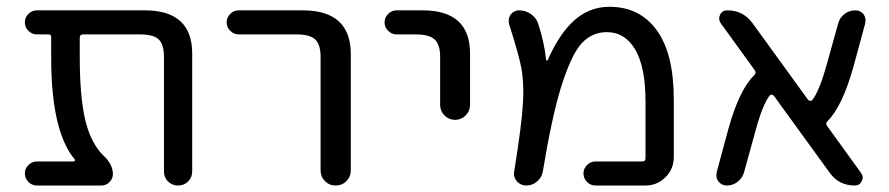

<svg xmlns="http://www.w3.org/2000/svg" viewBox="-20 -578 2673 577"><path d="M557.6 -62.5Q557.6 -44.9 545.4 -32.7Q533.2 -20.5 515.1 -20.5Q497.1 -20.5 484.9 -32.7Q472.7 -44.9 472.7 -62.5V-407.2Q472.7 -444.3 457 -459.5Q441.4 -474.6 400.4 -474.6H229.5Q219.7 -474.6 219.7 -464.8V-405.3Q219.7 -261.7 244.1 -189.5Q261.7 -138.7 291 -110.4Q319.3 -84 319.3 -54.7Q319.3 -41 309.1 -30.8Q298.8 -20.5 285.2 -20.5H90.8Q76.2 -20.5 65.4 -31.2Q54.7 -42 54.7 -56.6Q54.7 -71.3 65.4 -82Q76.2 -92.8 90.8 -92.8H201.2Q204.1 -92.8 205.1 -95.2Q206.1 -97.7 204.1 -99.6Q133.8 -183.6 133.8 -405.3V-466.8Q133.8 -474.6 126 -474.6H90.8Q76.2 -474.6 65.4 -485.4Q54.7 -496.1 54.7 -510.7Q54.7 -525.4 65.4 -536.1Q76.2 -546.9 90.8 -546.9H415Q557.6 -546.9 557.6 -417Z M697.3 -474.6Q682.6 -474.6 671.9 -485.4Q661.1 -496.1 661.1 -510.7Q661.1 -525.4 671.9 -536.1Q682.6 -546.9 697.3 -546.9H889.6Q1033.2 -546.9 1034.2 -417V-66.4Q1034.2 -46.9 1021 -33.7Q1007.8 -20.5 988.8 -20.5Q969.7 -20.5 956.5 -33.7Q943.4 -46.9 943.4 -66.4V-407.2Q943.4 -444.3 927.2 -459.5Q911.1 -474.6 871.1 -474.6Z M1171.9 -474.6Q1157.2 -474.6 1146.5 -485.4Q1135.7 -496.1 1135.7 -510.7Q1135.7 -525.4 1146.5 -536.1Q1157.2 -546.9 1171.9 -546.9H1250Q1392.6 -546.9 1392.6 -417V-262.7Q1392.6 -244.1 1379.4 -231Q1366.2 -217.8 1347.7 -217.8Q1329.1 -217.8 1315.9 -231Q1302.7 -244.1 1302.7 -262.7V-407.2Q1302.7 -444.3 1286.1 -459.5Q1269.5 -474.6 1228.5 -474.6Z M1769.5 -20.5Q1754.9 -20.5 1744.1 -31.2Q1733.4 -42 1733.4 -56.6Q1733.4 -71.3 1744.1 -82Q1754.9 -92.8 1769.5 -92.8H1910.2Q1919.9 -92.8 1919.9 -102.5V-272.5Q1919.9 -376 1889.2 -428.7Q1858.4 -481.4 1803.7 -481.4Q1758.8 -481.4 1727.5 -447.3Q1696.3 -413.1 1665 -312.5Q1637.7 -222.7 1611.3 -62.5Q1608.4 -44.9 1594.2 -32.7Q1580.1 -20.5 1561.5 -20.5Q1544.9 -20.5 1533.2 -33.2Q1524.4 -43.9 1524.4 -56.6Q1524.4 -59.6 1525.4 -63.5Q1547.9 -204.1 1550.8 -259.8Q1552.7 -280.3 1552.7 -298.8Q1552.7 -338.9 1546.9 -373Q1539.1 -414.1 1509.8 -505.9Q1508.8 -510.7 1508.8 -515.6Q1508.8 -525.4 1514.6 -534.2Q1524.4 -546.9 1540 -546.9Q1559.6 -546.9 1575.7 -535.6Q1591.8 -524.4 1597.7 -505.9Q1616.2 -448.2 1621.1 -398.4Q1621.1 -396.5 1623 -396Q1625 -395.5 1626 -397.5Q1658.2 -470.7 1699.2 -510.7Q1747.1 -557.6 1811.5 -557.6Q1902.3 -557.6 1953.6 -487.3Q2004.9 -417 2004.9 -278.3V-105.5Q2004.9 -70.3 1980 -45.4Q1955.1 -20.5 1919.9 -20.5Z M2567.4 -58.6Q2576.2 -46.9 2569.8 -33.7Q2563.5 -20.5 2548.8 -20.5Q2501 -20.5 2473.6 -58.6L2305.7 -290Q2302.7 -293 2299.3 -293.5Q2295.9 -293.9 2293 -291Q2271.5 -263.7 2249 -179.7L2215.8 -59.6Q2210.9 -43 2196.8 -31.7Q2182.6 -20.5 2164.1 -20.5Q2148.4 -20.5 2138.7 -33.2Q2132.8 -41 2132.8 -51.8Q2132.8 -55.7 2133.8 -60.5L2168.9 -190.4Q2202.1 -309.6 2247.1 -352.5Q2253.9 -359.4 2248 -367.2L2145.5 -508.8Q2137.7 -520.5 2144 -533.7Q2150.4 -546.9 2166 -546.9Q2212.9 -546.9 2241.2 -508.8L2408.2 -278.3Q2411.1 -275.4 2414.6 -274.9Q2418 -274.4 2420.9 -277.3Q2442.4 -303.7 2465.8 -388.7L2499 -507.8Q2503.9 -525.4 2518.1 -536.1Q2532.2 -546.9 2550.8 -546.9Q2565.4 -546.9 2575.2 -535.2Q2581.1 -526.4 2581.1 -516.6Q2581.1 -512.7 2580.1 -507.8L2544.9 -377.9Q2511.7 -258.8 2466.8 -213.9Q2460 -207 2465.8 -199.2Z"/></svg>

Font: Gen Jyuu GothicX Regular
Style: Regular
Weight: 400
Designer: [Source Han Sans]
Ryoko NISHIZUKA  (kana & ideographs); Paul D. Hunt (Latin, Greek & Cyrillic); Wenlong ZHANG  (bopomofo
Version: Version 1.002.20150607